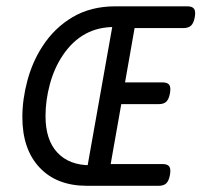

<svg xmlns="http://www.w3.org/2000/svg" viewBox="-20 -600 650 620"><path d="M353 -579.6 343.8 -520.5 261.7 -58.6 260.7 0H492.2Q508.8 0 517.1 -8.1Q525.4 -16.1 528.8 -35.2Q532.2 -54.2 526.6 -62.3Q521 -70.3 504.4 -70.3H337.4L371.6 -263.7H492.2Q508.8 -263.7 517.1 -271.7Q525.4 -279.8 528.8 -298.8Q532.2 -317.9 526.6 -325.9Q521 -334 504.4 -334H383.8L414.6 -509.3H571.8Q588.4 -509.3 596.9 -517.3Q605.5 -525.4 608.9 -544.4Q612.3 -563.5 606.7 -571.5Q601.1 -579.6 584.5 -579.6ZM116.7 -449.7Q84.5 -399.9 68.4 -339.6Q52.2 -279.3 52.2 -221.7Q52.2 -118.2 107.7 -59.1Q163.1 0 260.7 0L285.6 -34.2L271.5 -66.4Q203.6 -66.4 165.3 -107.2Q127 -147.9 127 -225.1Q127 -275.9 140.9 -327.6Q154.8 -379.4 182.1 -420.4Q244.6 -514.2 351.1 -512.7L376 -549.3L353 -579.6Q273.4 -579.6 214.4 -544.7Q155.3 -509.8 116.7 -449.7Z"/></svg>

Font: Courier Prime Sans
Style: Regular
Weight: 300
Italic angle: -10°
Designer: Alan Dague-Greene
Foundry: Quote-Unquote Apps
Version: Version 3.23